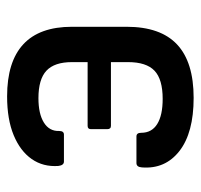

<svg xmlns="http://www.w3.org/2000/svg" viewBox="-32 -508 552 527"><g transform="rotate(-90 243.5 -245.0)"><path d="M238 11Q142 11 92 -28Q42 -67 47 -131Q48 -146 59 -146H132Q142 -146 142 -133Q142 -104 166 -89Q190 -74 235 -74Q289 -74 312.5 -96.5Q336 -119 336 -169V-216H161Q152 -216 152 -226V-271Q152 -280 161 -280H336V-323Q336 -371 312.5 -393Q289 -415 237 -415Q194 -415 170 -400Q146 -385 147 -358Q147 -345 137 -345H63Q53 -345 51 -360Q48 -402 70 -433.5Q92 -465 135.5 -483Q179 -501 242 -501Q337 -501 385 -456.5Q433 -412 433 -323V-173Q433 -80 384.5 -34.5Q336 11 238 11Z"/></g></svg>

Font: Sofia Sans Semi Condensed SemiBold
Style: Regular
Weight: 600
Designer: Botio Nikoltchev, Ani Petrova
Foundry: lettersoup
Version: Version 4.100